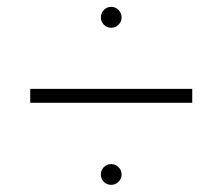

<svg xmlns="http://www.w3.org/2000/svg" viewBox="-20 -653 639 552"><path d="M66.9 -397.5H532.7V-357.4H66.9ZM299.8 -181.2Q312 -181.2 320.8 -172.4Q329.6 -163.6 329.6 -151.4Q329.6 -139.2 320.8 -130.4Q312 -121.6 299.8 -121.6Q287.1 -121.6 278.6 -130.1Q270 -138.7 270 -151.4Q270 -164.1 278.6 -172.6Q287.1 -181.2 299.8 -181.2ZM299.8 -573.2Q287.1 -573.2 278.6 -582Q270 -590.8 270 -603Q270 -615.7 278.8 -624.5Q287.6 -633.3 299.8 -633.3Q312 -633.3 320.8 -624.3Q329.6 -615.2 329.6 -603Q329.6 -590.8 320.8 -582Q312 -573.2 299.8 -573.2Z"/></svg>

Font: Spartan MB Light
Style: Regular
Weight: 300
Designer: Matt Bailey, Mirko Velimirovic
Foundry: Matt Bailey
Version: Version 1.005